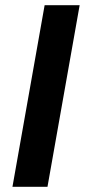

<svg xmlns="http://www.w3.org/2000/svg" viewBox="-20 -720 327 740"><path d="M28 0 152 -700H287L163 0Z"/></svg>

Font: DM Sans 9pt
Style: Bold Italic
Weight: 700
Italic angle: -10°
Version: Version 4.004;gftools[0.9.30]